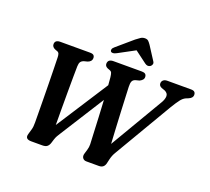

<svg xmlns="http://www.w3.org/2000/svg" viewBox="-149 -1109 1423 1299"><g transform="rotate(20 563.0 -459.0)"><path d="M883.5 -667.5Q883.5 -682 893.8 -691Q904 -700 922.5 -700H1093Q1112 -700 1119.2 -692.2Q1126.5 -684.5 1126.5 -672Q1126.5 -650 1098.5 -638L1080 -630.5Q1061 -622 1044 -599.5Q1027 -577 1005 -540.5L758.5 -121.5Q743 -96.5 736 -66L729.5 -38Q721.5 0 684.5 0H594.5Q576 0 567 -13Q558 -26 564 -45.5L573 -75.5Q579.5 -97 579 -117Q577.5 -145 575.2 -196.5Q573 -248 570 -310Q567 -372 563.5 -431.5L364.5 -117Q355 -102.5 348.5 -91Q342 -79.5 337 -64L328.5 -36.5Q323 -19 311.5 -9.5Q300 0 276.5 0H197Q149 0 162 -41L172 -75.5Q178.5 -96 178 -128Q178 -147.5 177.5 -190Q177 -232.5 176.5 -287.8Q176 -343 175 -400.8Q174 -458.5 173 -509.2Q172 -560 171 -593Q171 -608 167.5 -619Q164 -630 152 -634L140.5 -638Q114 -648 114 -669.5Q114 -700 152 -700H365.5Q385 -700 392.5 -692.8Q400 -685.5 400 -672Q400 -648 371 -637.5L347.5 -631.5Q331.5 -626.5 324.2 -615.8Q317 -605 316.5 -583.5Q316 -557 315.5 -508.5Q315 -460 315 -400Q315 -340 315 -277.5Q315 -215 315.5 -160.5L557 -535Q554.5 -567.5 552.5 -589.5Q550 -611 546.2 -620.8Q542.5 -630.5 531 -634.5L515 -640.5Q495 -649.5 495 -667Q495 -700 535 -700H740Q773 -700 773 -671.5Q773 -659.5 765 -651Q757 -642.5 745 -637L718 -630Q701 -624.5 695.5 -611.2Q690 -598 691 -572.5Q692 -550 694 -503.5Q696 -457 698.8 -398Q701.5 -339 704.8 -278.8Q708 -218.5 711 -168.5L936 -550.5Q952 -577.5 952.2 -599.2Q952.5 -621 927.5 -632.5L903.5 -641Q883.5 -649.5 883.5 -667.5ZM537.5 -758.5Q508.5 -743 496.5 -755.5Q492 -760.5 494 -770.2Q496 -780 509 -790.5L622 -887.5Q639.5 -901.5 652.8 -910Q666 -918.5 682.5 -918.5Q699 -918.5 707.8 -910Q716.5 -901.5 726 -887.5L788.5 -790.5Q795.5 -780 792 -770.2Q788.5 -760.5 781.5 -755.5Q763 -743 742 -758.5L656.5 -822.5Z"/></g></svg>

Font: Fraunces 9pt Soft SemiBold
Style: Italic
Weight: 600
Italic angle: -16°
Version: Version 1.000;[b76b70a41]